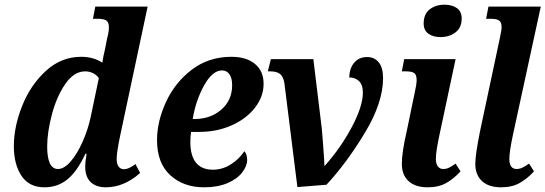

<svg xmlns="http://www.w3.org/2000/svg" viewBox="-20 -788 2324 818"><path d="M39 -165Q39 -248 74.5 -337Q110 -426 175.5 -486Q241 -546 326 -546Q378 -546 416 -521Q419 -544 428 -581L436 -623Q444 -652 444 -672Q444 -693 433 -700.5Q422 -708 396 -708H376L386 -760H609L493 -215Q477 -140 477 -110Q477 -89 485.5 -78Q494 -67 508 -67Q519 -67 532.5 -73.5Q546 -80 557 -89L577 -51Q508 10 431 10Q390 10 366.5 -12Q343 -34 343 -79Q343 -99 349 -133H344Q309 -58 267.5 -24Q226 10 169 10Q104 10 71.5 -39Q39 -88 39 -165ZM366 -288 401 -455Q392 -469 376 -476.5Q360 -484 343 -484Q295 -484 258 -430Q221 -376 201 -300Q181 -224 181 -164Q181 -68 227 -68Q253 -68 280.5 -99.5Q308 -131 331 -182Q354 -233 366 -288Z M649 -191Q649 -270 687 -353Q725 -436 797 -491Q869 -546 966 -546Q1030 -546 1066.5 -515.5Q1103 -485 1103 -431Q1103 -377 1067 -330Q1031 -283 968 -254.5Q905 -226 828 -226H794Q791 -207 791 -182Q791 -125 815 -95Q839 -65 887 -65Q928 -65 964 -88Q1000 -111 1021 -144Q1033 -130 1033 -107Q1033 -81 1012 -53.5Q991 -26 949.5 -8Q908 10 849 10Q762 10 705.5 -41.5Q649 -93 649 -191ZM809 -281Q877 -281 923 -321Q969 -361 969 -425Q969 -455 957.5 -471.5Q946 -488 926 -488Q885 -488 849.5 -424Q814 -360 801 -281Z M1192 -431Q1188 -461 1173.5 -472.5Q1159 -484 1131 -484H1121L1134 -536H1315L1351 -240Q1356 -184 1361 -108L1362 -82H1364Q1431 -157 1478.5 -246Q1526 -335 1526 -394Q1526 -426 1510 -442Q1494 -458 1468 -458Q1469 -498 1489.5 -521.5Q1510 -545 1544 -545Q1575 -545 1593.5 -522.5Q1612 -500 1612 -455Q1612 -351 1535 -223Q1458 -95 1371 -1L1247 9Z M1785 -688Q1785 -728 1810.5 -748Q1836 -768 1874 -768Q1906 -768 1926.5 -753.5Q1947 -739 1947 -709Q1947 -670 1920.5 -650Q1894 -630 1857 -630Q1825 -630 1805 -644.5Q1785 -659 1785 -688ZM1692 -90Q1692 -139 1713 -230L1747 -394Q1755 -429 1755 -447Q1755 -469 1745 -476.5Q1735 -484 1709 -484H1692L1702 -536H1921L1852 -212Q1846 -184 1841.5 -157Q1837 -130 1837 -111Q1837 -90 1845.5 -79Q1854 -68 1868 -68Q1881 -68 1892 -73Q1903 -78 1921 -91L1942 -58Q1914 -27 1881.5 -8.5Q1849 10 1802 10Q1749 10 1720.5 -16.5Q1692 -43 1692 -90Z M2005 -90Q2005 -130 2026 -233L2109 -623Q2117 -659 2117 -672Q2117 -693 2106.5 -700.5Q2096 -708 2071 -708H2051L2061 -760H2284L2165 -212Q2150 -141 2150 -111Q2150 -68 2181 -68Q2193 -68 2205 -73.5Q2217 -79 2234 -91L2255 -58Q2228 -28 2195 -9Q2162 10 2115 10Q2062 10 2033.5 -16.5Q2005 -43 2005 -90Z"/></svg>

Font: Noto Serif Narrow
Style: Bold Italic
Weight: 700
Width: 4
Italic angle: -12°
Designer: Monotype Design Team
Foundry: Monotype Imaging Inc.
Version: Version 1.001